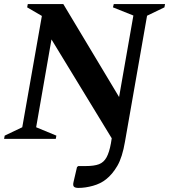

<svg xmlns="http://www.w3.org/2000/svg" viewBox="-31 -680 828 940"><path d="M-11 0 -8 -16 78 -57 174 -602 102 -644 105 -660H279L552 -205L622 -604L522 -644L526 -660H777L774 -644L689 -603L581 13Q568 90 543.5 132Q519 174 488 198Q462 219 424.5 229.5Q387 240 353 240Q337 240 331 234Q325 228 329 211L346 138L352 133H388Q430 133 453.5 124Q477 115 490.5 90.5Q504 66 512 22L516 -3L221 -487L146 -57L245 -16L242 0Z"/></svg>

Font: Spectral
Style: Bold Italic
Weight: 700
Italic angle: -10°
Designer: Jean-Baptiste Levee
Foundry: Production Type
Version: Version 2.001